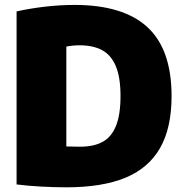

<svg xmlns="http://www.w3.org/2000/svg" viewBox="-20 -770 764 799"><path d="M49 -2.5V-722.5Q105 -735 167.2 -742.2Q229.5 -749.5 290 -749.5Q493 -749.5 593.5 -657Q694 -564.5 694 -370Q694 -237.5 646 -153.8Q598 -70 501.5 -30.2Q405 9.5 256 9.5Q206.5 9.5 151.5 6.5Q96.5 3.5 49 -2.5ZM481.5 -370.5Q481.5 -448.5 461.8 -495Q442 -541.5 404.5 -561.5Q367 -581.5 310.5 -581.5Q297.5 -581.5 282 -580Q266.5 -578.5 256 -576V-160.5Q278.5 -159.5 313 -159.5Q370 -159.5 406.8 -179.5Q443.5 -199.5 462.5 -245.8Q481.5 -292 481.5 -370.5Z"/></svg>

Font: Encode Sans Semi Condensed Black
Style: Regular
Weight: 900
Width: 4
Designer: Multiple Designers
Foundry: Impallari Type
Version: Version 2.000